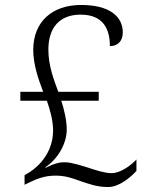

<svg xmlns="http://www.w3.org/2000/svg" viewBox="-20 -744 599 774"><path d="M416 10C461 10 507 -30 530 -55V-101C506 -75 464 -46 430 -46C402 -46 366 -58 339 -67C313 -75 268 -90 241 -90C223 -90 203 -87 165 -68L162 -69C216 -105 249 -168 249 -221C249 -260 238 -305 227 -338H378V-374H215C199 -417 175 -477 175 -544C175 -631 219 -685 305 -685C400 -685 423 -622 423 -558C452 -558 475 -576 475 -613C475 -678 421 -724 307 -724C191 -724 114 -657 114 -543C114 -485 134 -426 154 -374H62V-338H169C182 -301 194 -257 194 -218C194 -134 142 -77 98 -49L79 -38V1L95 -7C130 -24 161 -36 204 -36C243 -36 271 -26 301 -15C337 -3 370 10 416 10Z"/></svg>

Font: Noto Serif Georgian Light
Style: Regular
Weight: 300
Designer: Monotype Design Team, Akaki Razmadze
Foundry: Google LLC
Version: Version 2.003